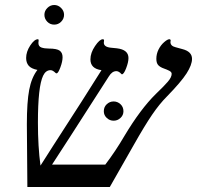

<svg xmlns="http://www.w3.org/2000/svg" viewBox="-20 -744 784 764"><path d="M383.8 -464.8Q339.8 -470.7 339.8 -507.8Q339.8 -533.7 358.2 -560.8Q376.5 -587.9 389.2 -587.9Q394 -587.9 394 -583L393.1 -574.2Q393.1 -557.1 420.9 -554.2L444.8 -551.8Q491.2 -546.4 491.2 -513.2Q491.2 -496.6 481.9 -472.4Q472.7 -448.2 464.8 -448.2L462.4 -450.2Q452.6 -460.9 442.9 -460.9Q425.8 -460.9 413.1 -439.9L257.3 -197.3L187 -88.9H398.9Q439.5 -142.1 475.1 -203.1Q539.1 -310.1 600.1 -370.1Q631.8 -400.4 647.5 -418.5Q663.1 -436.5 663.1 -450.2Q663.1 -457.5 653.6 -462.4Q644 -467.3 632.8 -471.2Q617.2 -476.6 609.6 -484.9Q602.1 -493.2 602.1 -509.8Q602.1 -529.3 610.8 -546.9Q619.6 -564.5 633.1 -576.2Q646.5 -587.9 653.8 -587.9Q659.2 -587.9 659.2 -582L658.2 -577.1Q658.2 -561 678.2 -556.2L705.1 -548.8Q744.1 -539.1 744.1 -509.8Q744.1 -485.8 722.4 -451.9Q700.7 -418 644 -359.9Q614.7 -330.6 585.2 -287.4Q555.7 -244.1 513.2 -168.9L417 0H88.9L86.9 -250Q86.9 -337.9 96.2 -386.7Q105.5 -435.5 128.9 -465.8Q104 -470.7 94 -482.7Q84 -494.6 84 -513.2Q84 -538.1 100.3 -563Q116.7 -587.9 130.9 -587.9Q133.8 -587.9 133.8 -583L132.8 -573.2Q132.8 -559.1 145 -554.9Q157.2 -550.8 173.8 -550.8Q206.5 -550.8 217.8 -542.2Q229 -533.7 229 -516.1Q229 -499.5 220.2 -475.8Q211.4 -452.1 205.1 -452.1Q202.6 -452.1 200.7 -454.1Q189.9 -464.8 181.2 -464.8Q162.1 -464.8 151.6 -442.9Q141.1 -420.9 136 -374.5Q130.9 -328.1 130.9 -255.9Q130.9 -160.6 141.1 -85L189.9 -161.6Q322.8 -366.7 383.8 -464.8ZM156.7 -685.1Q156.7 -700.7 168.5 -712.4Q180.2 -724.1 195.8 -724.1Q211.4 -724.1 223.1 -712.4Q234.9 -700.7 234.9 -685.1Q234.9 -669.4 223.4 -657.7Q211.9 -646 195.8 -646Q179.2 -646 168 -657.7Q156.7 -669.4 156.7 -685.1ZM393.1 -301.3Q393.1 -318.4 404.8 -329.3Q416.5 -340.3 432.1 -340.3Q447.8 -340.3 459.5 -329.3Q471.2 -318.4 471.2 -301.3Q471.2 -285.6 459.5 -274.7Q447.8 -263.7 432.1 -263.7Q416.5 -263.7 404.8 -274.7Q393.1 -285.6 393.1 -301.3Z"/></svg>

Font: Tinos
Style: Italic
Weight: 400
Italic angle: -16.333°
Designer: Steve Matteson
Foundry: Monotype Imaging Inc.
Version: Version 1.32